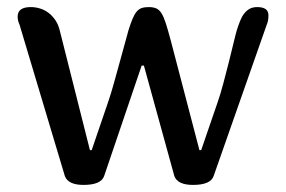

<svg xmlns="http://www.w3.org/2000/svg" viewBox="-20 -522 808 542"><path d="M399.9 -502Q412.6 -502 421.1 -498.3Q429.7 -494.6 436 -484.4Q442.4 -474.1 448.2 -455.8Q454.1 -437.5 461.9 -408.2L543 -98.1H547.9L594.2 -232.9Q602.1 -255.4 610.4 -286.6Q618.7 -317.9 626.5 -348.6Q634.3 -379.4 640.1 -404.1Q646 -428.7 648.9 -438Q653.3 -451.7 658 -463.4Q662.6 -475.1 669.2 -483.6Q675.8 -492.2 684.6 -497.1Q693.4 -502 706.1 -502Q737.8 -502 737.8 -479Q737.8 -462.4 732.9 -452.1L583 -24.9Q574.2 0 524.9 0Q481.4 0 472.2 -24.9L386.2 -336.9H379.9L273.9 -24.9Q265.1 0 215.8 0Q172.4 0 163.1 -24.9L35.2 -452.1Q29.8 -463.9 29.8 -475.1Q29.8 -502 66.9 -502Q80.1 -502 93 -498Q106 -494.1 116.9 -485.8Q127.9 -477.5 136.5 -464.8Q145 -452.1 148.9 -435.1L233.9 -98.1H238.8L285.2 -233.9Q293 -256.3 301.3 -286.4Q309.6 -316.4 320.3 -355L342.8 -437Q349.1 -457 354.5 -469.7Q359.9 -482.4 366 -489.5Q372.1 -496.6 380.1 -499.3Q388.2 -502 399.9 -502Z"/></svg>

Font: Marmelad
Style: Regular
Weight: 400
Designer: Manvel Shmavonyan
Foundry: Cyreal (www.cyreal.org)
Version: Version 1.000